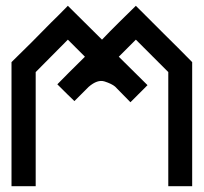

<svg xmlns="http://www.w3.org/2000/svg" viewBox="-20 -639 700 659"><path d="M639.6 0H557.6V-391.6L446.3 -502.9L387.7 -444.3Q420.9 -412.1 486.3 -346.7L427.7 -288.1Q410.2 -305.7 375 -341.8Q363.3 -351.6 338.9 -359.4Q314.5 -367.2 284.2 -340.8L235.4 -292Q215.8 -310.5 176.8 -349.6Q208 -381.8 271.5 -444.3L212.9 -502.9Q176.8 -465.8 102.5 -391.6V0H19.5V-425.8L87.9 -493.2L155.3 -561.5Q174.8 -580.1 212.9 -619.1Q252 -580.1 330.1 -502.9L358.4 -532.2L387.7 -561.5Q407.2 -580.1 446.3 -619.1L543 -522.5Q591.8 -474.6 639.6 -425.8Z"/></svg>

Font: mr_KirucoupageG
Style: Regular
Weight: 400
Designer: Jan Henkel
Version: Version 1.00 May 25, 2020, initial release